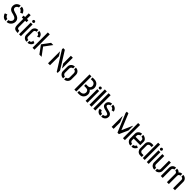

<svg xmlns="http://www.w3.org/2000/svg" viewBox="901 -3484 6265 6265"><g transform="rotate(45 4033.5 -351.5)"><path d="M261 3V-81Q276 -82 295.5 -90.5Q315 -99 333.5 -115Q352 -131 364 -153Q376 -175 376 -203Q376 -236 357.5 -258.5Q339 -281 310.5 -295Q282 -309 251.5 -317.5Q221 -326 195 -331.5Q169 -337 156 -342Q123 -353 95 -374Q67 -395 50 -429Q33 -463 33 -511Q33 -563 53 -599Q73 -635 102 -657Q131 -679 161 -689.5Q191 -700 211 -700V-615Q201 -614 185.5 -607.5Q170 -601 155.5 -588Q141 -575 130.5 -555.5Q120 -536 120 -510Q120 -483 134.5 -464.5Q149 -446 173 -434.5Q197 -423 226 -414Q255 -405 284.5 -397.5Q314 -390 338 -380Q372 -367 401 -345.5Q430 -324 448 -291Q466 -258 466 -207Q466 -152 438 -104.5Q410 -57 363.5 -27Q317 3 261 3ZM211 3Q169 3 135 -14Q101 -31 76.5 -57Q52 -83 38.5 -110Q25 -137 25 -158L107 -187Q112 -154 129.5 -131.5Q147 -109 169 -97Q191 -85 211 -81ZM354 -526Q349 -556 332.5 -575Q316 -594 297 -604Q278 -614 261 -615V-700Q301 -700 333.5 -684Q366 -668 388.5 -644Q411 -620 424 -595Q437 -570 438 -553Z M737 0Q673 -1 637.5 -22.5Q602 -44 588.5 -83.5Q575 -123 575 -177V-453H508V-537H575V-708H662V-537H726V-453H662V-167Q662 -133 677.5 -110.5Q693 -88 740 -88H755L774 0Z M833 0V-539H920V0ZM875 -584Q855 -584 840 -598.5Q825 -613 825 -633Q825 -653 840 -668Q855 -683 875 -683Q896 -683 910.5 -668Q925 -653 925 -633Q925 -613 910.5 -598.5Q896 -584 875 -584Z M1179 0Q1132 0 1099.5 -16Q1067 -32 1047.5 -56Q1028 -80 1019.5 -105Q1011 -130 1011 -148V-395Q1011 -416 1021 -441.5Q1031 -467 1051.5 -490Q1072 -513 1104 -528Q1136 -543 1179 -543V-460Q1153 -460 1134 -449Q1115 -438 1105.5 -422.5Q1096 -407 1096 -392V-148Q1096 -133 1106 -118Q1116 -103 1134.5 -93Q1153 -83 1179 -83ZM1223 1V-83Q1246 -83 1265 -92Q1284 -101 1296 -118Q1308 -135 1309 -159L1310 -182L1390 -151Q1391 -110 1366.5 -75.5Q1342 -41 1303.5 -20Q1265 1 1223 1ZM1298 -362V-386Q1296 -413 1285 -428.5Q1274 -444 1257.5 -451.5Q1241 -459 1224 -459V-543Q1267 -543 1302 -522.5Q1337 -502 1358 -468Q1379 -434 1379 -392Z M1772 0 1571 -272 1770 -542H1873L1672 -272L1874 0ZM1456 0V-707H1545V0Z M2572 0 2171 -642V-700H2248L2616 -111V0ZM2171 0V-544H2179L2262 -411V0ZM2608 -210 2526 -344V-700H2616V-210Z M2868 1Q2829 1 2797.5 -13Q2766 -27 2743.5 -50.5Q2721 -74 2708.5 -103Q2696 -132 2696 -162V-378Q2696 -408 2707.5 -437.5Q2719 -467 2741.5 -491Q2764 -515 2796 -529Q2828 -543 2868 -543V-459Q2841 -459 2822 -445.5Q2803 -432 2792.5 -411.5Q2782 -391 2782 -368V-171Q2782 -152 2793 -131.5Q2804 -111 2823.5 -97Q2843 -83 2868 -83ZM2914 1V-83Q2940 -83 2958.5 -96.5Q2977 -110 2987 -130.5Q2997 -151 2997 -170V-368Q2997 -390 2987.5 -411Q2978 -432 2959 -445.5Q2940 -459 2914 -459V-543Q2954 -543 2985.5 -529Q3017 -515 3039 -491Q3061 -467 3072 -437.5Q3083 -408 3083 -378V-162Q3083 -132 3071 -103Q3059 -74 3036.5 -50.5Q3014 -27 2983 -13Q2952 1 2914 1Z M3526 0V-80H3577Q3618 -80 3646.5 -91.5Q3675 -103 3692.5 -121.5Q3710 -140 3718 -162.5Q3726 -185 3726 -206Q3726 -249 3699 -280Q3672 -311 3611 -311H3526V-391H3611Q3653 -391 3677.5 -405.5Q3702 -420 3713 -444Q3724 -468 3724 -496Q3724 -524 3710.5 -552.5Q3697 -581 3668 -600.5Q3639 -620 3593 -620H3526V-700H3604Q3660 -700 3700 -682.5Q3740 -665 3765 -635.5Q3790 -606 3802 -571Q3814 -536 3814 -501Q3814 -452 3794.5 -413Q3775 -374 3745 -351Q3766 -336 3781.5 -314.5Q3797 -293 3806.5 -265Q3816 -237 3816 -201Q3816 -147 3791 -101Q3766 -55 3719.5 -27.5Q3673 0 3606 0ZM3386 0V-700H3476V0Z M3905 0V-539H3992V0ZM3947 -584Q3927 -584 3912 -598.5Q3897 -613 3897 -633Q3897 -653 3912 -668Q3927 -683 3947 -683Q3968 -683 3982.5 -668Q3997 -653 3997 -633Q3997 -613 3982.5 -598.5Q3968 -584 3947 -584Z M4085 0V-707H4177V0Z M4261 0V-707H4353V0Z M4629 5V-77Q4649 -77 4671.5 -86Q4694 -95 4709.5 -113.5Q4725 -132 4725 -160Q4725 -183 4705.5 -197.5Q4686 -212 4654.5 -222Q4623 -232 4586.5 -240Q4550 -248 4517 -259Q4498 -266 4475.5 -280Q4453 -294 4436.5 -319.5Q4420 -345 4420 -386Q4420 -431 4437 -461.5Q4454 -492 4480 -511Q4506 -530 4534 -538Q4562 -546 4584 -546V-465Q4561 -465 4542.5 -454.5Q4524 -444 4513 -427.5Q4502 -411 4502 -391Q4502 -367 4523.5 -351.5Q4545 -336 4589 -324Q4633 -312 4698 -296Q4714 -293 4733 -284Q4752 -275 4769.5 -259.5Q4787 -244 4798.5 -220.5Q4810 -197 4810 -164Q4810 -112 4785.5 -74Q4761 -36 4720 -15.5Q4679 5 4629 5ZM4586 5Q4530 5 4492 -18Q4454 -41 4434.5 -75Q4415 -109 4415 -143L4497 -158Q4497 -135 4511 -116.5Q4525 -98 4546 -88Q4567 -78 4586 -77ZM4719 -383Q4719 -414 4701.5 -431.5Q4684 -449 4662.5 -457Q4641 -465 4628 -465V-546Q4680 -546 4718.5 -523Q4757 -500 4778.5 -466Q4800 -432 4800 -396Z M5375 0 5107 -643V-700H5181L5408 -148L5569 -512H5579V-310L5442 0ZM5107 0V-497H5116L5198 -300V0ZM5629 0V-700H5719V0Z M5971 0Q5929 0 5897 -16Q5865 -32 5843.5 -55.5Q5822 -79 5811.5 -104Q5801 -129 5801 -148V-397Q5801 -416 5811.5 -441Q5822 -466 5843.5 -489.5Q5865 -513 5897 -528Q5929 -543 5970 -543V-461Q5946 -461 5927.5 -449Q5909 -437 5898 -420Q5887 -403 5887 -389V-322H6107V-388Q6107 -411 6094 -427.5Q6081 -444 6061 -453Q6041 -462 6020 -462V-543Q6059 -543 6098 -524Q6137 -505 6163.5 -472.5Q6190 -440 6190 -398V-238H5887V-148Q5887 -136 5897.5 -120Q5908 -104 5927 -92.5Q5946 -81 5971 -81ZM6020 0V-82Q6048 -82 6068 -93.5Q6088 -105 6100.5 -121.5Q6113 -138 6117 -154L6191 -126Q6183 -94 6160 -65Q6137 -36 6101.5 -18Q6066 0 6020 0Z M6422 0Q6381 0 6350.5 -16Q6320 -32 6300 -56Q6280 -80 6270.5 -105Q6261 -130 6261 -148V-396Q6261 -418 6272 -443.5Q6283 -469 6304 -491Q6325 -513 6354 -527.5Q6383 -542 6420 -542H6496V-458H6420Q6399 -458 6382 -447.5Q6365 -437 6355 -421.5Q6345 -406 6345 -392V-150Q6345 -136 6356 -120.5Q6367 -105 6384.5 -94.5Q6402 -84 6421 -84H6496V0ZM6545 0V-708H6634V0Z M6729 0V-539H6816V0ZM6771 -584Q6751 -584 6736 -598.5Q6721 -613 6721 -633Q6721 -653 6736 -668Q6751 -683 6771 -683Q6792 -683 6806.5 -668Q6821 -653 6821 -633Q6821 -613 6806.5 -598.5Q6792 -584 6771 -584Z M7123 5V-82Q7150 -82 7169.5 -93.5Q7189 -105 7199.5 -121.5Q7210 -138 7210 -155V-542H7298V-144Q7298 -125 7287 -100Q7276 -75 7254 -51Q7232 -27 7199.5 -11Q7167 5 7123 5ZM7079 5Q7036 5 7002.5 -10.5Q6969 -26 6948 -49.5Q6927 -73 6916 -98.5Q6905 -124 6905 -144V-542H6993V-155Q6993 -139 7003.5 -122Q7014 -105 7033.5 -93.5Q7053 -82 7079 -82Z M7658 0V-385Q7658 -416 7638.5 -438Q7619 -460 7581 -460V-545Q7627 -545 7654.5 -530.5Q7682 -516 7702 -492Q7722 -516 7749 -530.5Q7776 -545 7821 -545V-460Q7784 -460 7765 -437.5Q7746 -415 7746 -385V0ZM7374 0V-396Q7374 -417 7383 -442Q7392 -467 7411.5 -491Q7431 -515 7462 -530Q7493 -545 7536 -545V-460Q7499 -460 7480.5 -437Q7462 -414 7462 -385V0ZM7941 0V-385Q7941 -417 7922 -438.5Q7903 -460 7866 -460V-545Q7909 -545 7940 -529.5Q7971 -514 7991 -490Q8011 -466 8020 -440.5Q8029 -415 8029 -396V0Z"/></g></svg>

Font: Stick No Bills Medium
Style: Regular
Weight: 500
Version: Version 2.000